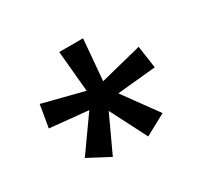

<svg xmlns="http://www.w3.org/2000/svg" viewBox="-86 -752 602 573"><g transform="rotate(-30 214.5 -465.5)"><path d="M213 -415 155 -290 81 -329 164 -446 32 -459 45 -536 186 -500 173 -641H255L243 -500L386 -536L397 -459L264 -446L349 -329L277 -290Z"/></g></svg>

Font: Noto Sans Syriac Eastern Medium
Style: Regular
Weight: 500
Designer: Patrick Giasson and the Monotype Design Team
Foundry: Monotype Imaging Inc.
Version: Version 3.001